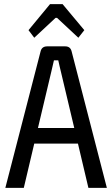

<svg xmlns="http://www.w3.org/2000/svg" viewBox="-20 -916 547 936"><path d="M147 -732 119 -769 224 -896H285L391 -769L362 -732L258 -829H251ZM360 -216H147L96 0H6L178 -666Q184 -690 210 -690H298Q323 -690 329 -666L501 0H411ZM342 -292 277 -566Q276 -570 271 -591Q266 -612 264 -622H243L230 -566L165 -292Z"/></svg>

Font: exo2condensed_r
Style: Regular
Weight: 400
Width: 3
Designer: Natanael Gama
Version: Version 1.001;PS 001.001;hotconv 1.0.70;makeotf.lib2.5.58329